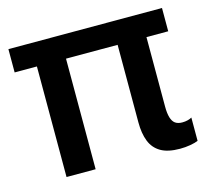

<svg xmlns="http://www.w3.org/2000/svg" viewBox="-83 -627 804 733"><g transform="rotate(-15 319.0 -260.5)"><path d="M543 8Q495 8 467 -8.5Q439 -25 427 -56Q415 -87 415 -130V-437H211V0H96V-437H8V-529H615V-437H529V-162Q529 -136 534 -119Q539 -102 549.5 -94.5Q560 -87 577 -87Q589 -87 598.5 -89.5Q608 -92 615 -96V-4Q604 1 584 4.5Q564 8 543 8Z"/></g></svg>

Font: Mona Sans Expanded Medium
Style: Regular
Weight: 500
Width: 7
Designer: Deni Anggara
Foundry: GitHub
Version: Version 2.000